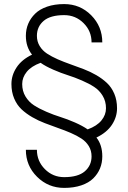

<svg xmlns="http://www.w3.org/2000/svg" viewBox="-20 -708 629 942"><path d="M294.9 -633.8Q227.1 -633.8 194.1 -605.5Q161.1 -577.1 161.1 -532.2Q161.1 -504.4 174.6 -482.2Q188 -460 210.7 -445.1Q233.4 -430.2 262.9 -417.2Q292.5 -404.3 325.2 -392.8Q357.9 -381.3 390.4 -368.9Q422.9 -356.4 452.4 -339.4Q481.9 -322.3 504.6 -301Q527.3 -279.8 540.8 -248Q554.2 -216.3 554.2 -176.8Q554.2 -133.8 529.1 -95.7Q503.9 -57.6 453.1 -33.2Q481.9 2.9 481.9 59.1Q481.9 90.8 470.7 118.2Q459.5 145.5 437.5 167.2Q415.5 189 378.9 201.4Q342.3 213.9 294.9 213.9Q216.8 213.9 161.9 159.4Q106.9 105 106.9 26.9H161.1Q161.1 82.5 200.2 121.8Q239.3 161.1 294.9 161.1Q362.8 161.1 396 132.6Q429.2 104 429.2 59.1Q429.2 31.2 415.8 9Q402.3 -13.2 379.6 -28.1Q356.9 -43 327.4 -55.7Q297.9 -68.4 265.1 -79.8Q232.4 -91.3 200 -103.8Q167.5 -116.2 137.9 -133.3Q108.4 -150.4 85.7 -171.6Q63 -192.9 49.6 -224.6Q36.1 -256.3 36.1 -295.9Q36.1 -338.9 61.3 -377.2Q86.4 -415.5 137.2 -439.9Q106.9 -478 106.9 -532.2Q106.9 -564 118.4 -591.3Q129.9 -618.7 152.1 -640.6Q174.3 -662.6 210.9 -675.3Q247.6 -688 294.9 -688Q373 -688 427.5 -633.1Q481.9 -578.1 481.9 -500H429.2Q429.2 -555.7 389.9 -594.7Q350.6 -633.8 294.9 -633.8ZM410.2 -73.2Q455.6 -89.8 477.8 -117.2Q500 -144.5 500 -176.8Q500 -211.4 483.6 -238.3Q467.3 -265.1 442.1 -281.5Q417 -297.9 381.6 -313.2Q346.2 -328.6 312.7 -339.1Q279.3 -349.6 241.7 -366Q204.1 -382.3 179.2 -399.9Q133.8 -383.3 111.3 -355.7Q88.9 -328.1 88.9 -295.9Q88.9 -261.2 105.2 -234.4Q121.6 -207.5 147 -191.2Q172.4 -174.8 207.5 -159.7Q242.7 -144.5 276.4 -134Q310.1 -123.5 347.4 -107.2Q384.8 -90.8 410.2 -73.2Z"/></svg>

Font: Rawengulk
Style: Demibold
Weight: 600
Version: Version 0.92